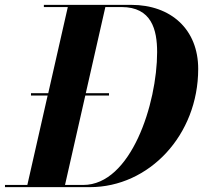

<svg xmlns="http://www.w3.org/2000/svg" viewBox="-44 -770 835 790"><path d="M326 0C569 0 771.5 -213.5 771.5 -486.5C771.5 -649.5 659 -750 496 -750H136.5V-741H235L154.5 -386.5H83.5V-377H152L68.5 -9H-23.5V0ZM404.5 -377V-386.5H309L389.5 -741H456C580 -741 602.5 -647.5 602.5 -555.5C602.5 -343.5 495 -9 298.5 -9H223.5L307 -377Z"/></svg>

Font: Bodoni* 24pt
Style: Bold Italic
Weight: 700
Italic angle: -13°
Version: Version 2.3